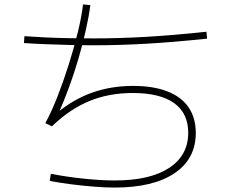

<svg xmlns="http://www.w3.org/2000/svg" viewBox="-20 -817 1040 865"><path d="M497 28Q455 28 404.5 24Q354 20 302.5 13.5Q251 7 204 -2L209 -34Q281 -20 358.5 -12Q436 -4 497 -4Q656 -4 742 -60.5Q828 -117 828 -219Q828 -307 764.5 -352.5Q701 -398 578 -398Q470 -398 382 -361.5Q294 -325 214 -248L184 -262Q211 -311 238 -379.5Q265 -448 289 -524Q313 -600 330.5 -671.5Q348 -743 354 -797L387 -794Q381 -746 367 -683Q353 -620 333.5 -553Q314 -486 290.5 -422.5Q267 -359 244 -307H235Q311 -370 396 -400Q481 -430 580 -430Q670 -430 733.5 -405.5Q797 -381 829.5 -333.5Q862 -286 862 -218Q862 -101 766 -36.5Q670 28 497 28ZM401 -613Q349 -613 292.5 -614.5Q236 -616 183 -618Q130 -620 88 -623L90 -654Q131 -651 183.5 -648.5Q236 -646 292.5 -645Q349 -644 401 -644Q517 -644 638 -651Q759 -658 910 -674L913 -643Q762 -627 640 -620Q518 -613 401 -613Z"/></svg>

Font: M PLUS 2 ExtraLight
Style: Regular
Weight: 250
Designer: Coji Morishita
Foundry: UNDERFOREST DESIGN
Version: Version 1.001